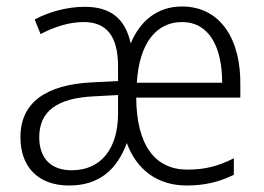

<svg xmlns="http://www.w3.org/2000/svg" viewBox="-20 -562 813 592"><path d="M541 -542C464 -542 411 -496 383 -428C366 -506 320 -541 241 -541C186 -541 130 -525 87 -502L105 -457C151 -481 196 -494 238 -494C306 -494 344 -454 344 -357V-312L263 -308C122 -301 43 -246 43 -139C43 -48 97 10 193 10C287 10 341 -40 371 -121C400 -42 462 10 556 10C611 10 656 -1 701 -23V-74C652 -49 610 -39 558 -39C458 -39 401 -114 400 -261H721V-301C723 -437 662 -542 541 -542ZM541 -494C625 -494 665 -417 665 -307H402C409 -430 463 -494 541 -494ZM271 -265 344 -269V-209C343 -104 292 -37 201 -37C137 -37 101 -74 101 -139C101 -219 156 -260 271 -265Z"/></svg>

Font: Noto Sans Armenian SemiCondensed Light
Style: Regular
Weight: 300
Width: 4
Designer: Monotype Design Team
Foundry: Monotype Imaging Inc.
Version: Version 2.008